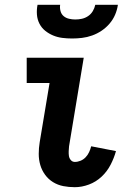

<svg xmlns="http://www.w3.org/2000/svg" viewBox="-20 -770 540 798"><path d="M291 8Q266 8 243 3.5Q220 -1 200.5 -13Q181 -25 167.5 -43.5Q154 -62 147.5 -84Q141 -106 141 -130.5Q141 -155 145 -179L186 -425H91V-530H328L267 -162Q266 -152 265.5 -141.5Q265 -131 266.5 -121.5Q268 -112 274.5 -104.5Q281 -97 291 -97Q303 -97 315 -102Q327 -107 336 -116.5Q345 -126 350.5 -138Q356 -150 359 -162L462 -142Q454 -113 439.5 -85Q425 -57 402 -35.5Q379 -14 349.5 -3Q320 8 291 8ZM280 -610Q259 -610 239 -612.5Q219 -615 201 -622.5Q183 -630 168 -642Q153 -654 144 -671.5Q135 -689 133.5 -709.5Q132 -730 136 -750H230Q228 -737 231.5 -724Q235 -711 244.5 -703Q254 -695 267 -692Q280 -689 293 -689Q307 -689 320.5 -692Q334 -695 346 -703Q358 -711 365.5 -723.5Q373 -736 376 -750H470Q467 -729 458.5 -709Q450 -689 435.5 -672Q421 -655 402.5 -642.5Q384 -630 363 -622.5Q342 -615 321 -612.5Q300 -610 280 -610Z"/></svg>

Font: Iosevka Slab Extrabold
Style: Italic
Weight: 800
Italic angle: -9°
Monospace: yes
Designer: Belleve Invis
Foundry: Belleve Invis
Version: Version 11.1.0; ttfautohint (v1.8.3)